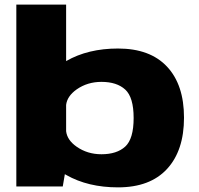

<svg xmlns="http://www.w3.org/2000/svg" viewBox="-20 -805 858 829"><path d="M50.5 0V-785H265.5V-541Q265.5 -541 266 -541.5Q360 -595.5 489.5 -595.5Q628 -595.5 701.2 -517.2Q774.5 -439 774.5 -297Q774.5 -155 701.2 -75.5Q628 4 489.5 4Q360 4 266 -49.5Q263 -51.5 260 -53L251 0ZM265.5 -352V-238.5Q270 -200 311 -171.5Q357.5 -139 418 -139Q484.5 -139 520.8 -172.2Q557 -205.5 557 -295.5Q557 -385 520.8 -418.2Q484.5 -451.5 418 -451.5Q357.5 -451.5 311 -419Q270 -390 265.5 -352Z"/></svg>

Font: Anybody ExtraExpanded ExtraBold
Style: Regular
Weight: 800
Width: 8
Designer: Tyler Finck
Foundry: Etcetera Type Company
Version: Version 1.010; ttfautohint (v1.8.3) -l 8 -r 50 -G 200 -x 14 